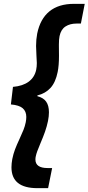

<svg xmlns="http://www.w3.org/2000/svg" viewBox="-20 -832 460 998"><path d="M39.6 37.6Q39.6 18.1 43.9 -5.4Q49.3 -32.2 58.1 -55.4Q66.9 -78.6 81.5 -109.9Q94.7 -138.7 102.1 -157Q109.4 -175.3 113.8 -196.3Q116.7 -211.9 116.7 -224.1Q116.7 -253.4 97.9 -269.5Q79.1 -285.6 36.6 -289.1L47.4 -380.4Q98.6 -384.8 129.2 -407.5Q159.7 -430.2 168 -468.8Q171.4 -485.4 171.4 -504.4Q171.4 -516.6 169.4 -543.9Q167.5 -575.2 167.5 -593.3Q167.5 -626.5 173.3 -657.2Q189 -733.9 236.8 -772.9Q284.7 -812 364.3 -812H420.4L400.4 -709.5H377Q343.8 -709.5 320.3 -694.3Q296.9 -679.2 289.6 -644.5Q286.1 -629.4 286.1 -599.1L286.6 -542Q286.6 -491.7 279.8 -458Q269 -404.3 242.7 -375.2Q216.3 -346.2 174.3 -335.9V-332Q205.1 -324.2 219.7 -304Q234.4 -283.7 234.4 -248.5Q234.4 -227.5 229.5 -203.1Q223.6 -174.8 214.1 -147.7Q204.6 -120.6 189.9 -86.4Q178.7 -59.6 173.6 -45.7Q168.5 -31.7 166 -19.5Q164.1 -11.7 164.1 -2.9Q164.1 41.5 227.5 41.5H251L230 146H174.3Q39.6 146 39.6 37.6Z"/></svg>

Font: Reddit Sans Vanilla ExtraBold
Style: Italic
Weight: 800
Italic angle: -11.25°
Designer: Stephen Hutchings
Version: Version 1.013